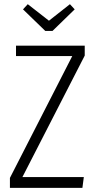

<svg xmlns="http://www.w3.org/2000/svg" viewBox="-20 -905 463 925"><path d="M316.9 -884.8 339.8 -859.9 232.9 -755.9H198.2L90.8 -859.9L113.8 -884.8L215.8 -805.2ZM388.2 -685.1V-637.2L87.9 -51.8H383.8L377 0H27.8V-47.9L328.1 -634.8H57.1V-685.1Z"/></svg>

Font: Fira Sans Compressed Light
Style: Regular
Weight: 300
Width: 1
Designer: Carrois Corporate & Edenspiekermann AG
Foundry: Carrois Corporate GbR & Edenspiekermann AG
Version: Version 4.203;PS 004.203;hotconv 1.0.88;makeotf.lib2.5.64775